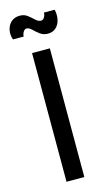

<svg xmlns="http://www.w3.org/2000/svg" viewBox="-112 -723 418 761"><g transform="rotate(-15 97.5 -342.0)"><path d="M62 0V-528H135V0ZM143 -586Q125 -586 111 -596.5Q97 -607 86.5 -617.5Q76 -628 66 -628Q58 -628 52.5 -619Q47 -610 47 -600H3Q-4 -619 -0.5 -638.5Q3 -658 17 -671Q31 -684 53 -684Q71 -684 84 -674Q97 -664 108 -653.5Q119 -643 130 -643Q138 -643 143.5 -651.5Q149 -660 149 -671H193Q198 -650 194 -630.5Q190 -611 177 -598.5Q164 -586 143 -586Z"/></g></svg>

Font: Bricolage Grotesque 24pt Condensed Light
Style: Regular
Weight: 300
Width: 3
Designer: Mathieu Triay
Foundry: Atelier Triay
Version: Version 1.001;gftools[0.9.33.dev8+g029e19f]